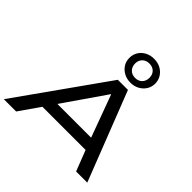

<svg xmlns="http://www.w3.org/2000/svg" viewBox="-264 -1222 1435 1435"><g transform="rotate(45 454.0 -504.0)"><path d="M-17 0 483 -705H590L865 0H747L669 -201L721 -164H184L253 -201L113 0ZM522 -592 272 -230 239 -258H695L658 -230L525 -592ZM564 -756Q525 -756 494 -773Q463 -790 445.5 -818Q428 -846 428 -882Q428 -918 445.5 -946.5Q463 -975 494 -991.5Q525 -1008 564 -1008Q604 -1008 634.5 -991.5Q665 -975 683 -946.5Q701 -918 701 -882Q701 -846 683 -818Q665 -790 634.5 -773Q604 -756 564 -756ZM564 -806Q599 -806 619.5 -827.5Q640 -849 640 -883Q640 -916 619.5 -937Q599 -958 564 -958Q530 -958 509 -937Q488 -916 488 -883Q488 -849 509 -827.5Q530 -806 564 -806Z"/></g></svg>

Font: Nunito Sans 10pt Expanded SemiBold
Style: Italic
Weight: 600
Width: 7
Italic angle: -9°
Designer: Vernon Adams
Foundry: Vernon Adams
Version: Version 3.101;gftools[0.9.27]